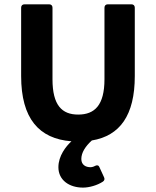

<svg xmlns="http://www.w3.org/2000/svg" viewBox="-20 -645 723 891"><path d="M464.8 -609.4V-277.3C464.8 -156.2 418.9 -113.3 342.8 -113.3C267.6 -113.3 223.6 -156.2 223.6 -277.3V-609.4C223.6 -619.1 217.8 -625 208 -625H93.8C84 -625 78.1 -619.1 78.1 -609.4V-292C78.1 -94.7 161.1 -1 311.5 10.7C286.1 34.2 251 78.1 251 130.9C251 191.4 301.8 225.6 365.2 225.6C394.5 225.6 431.6 214.8 457 198.2C464.8 193.4 466.8 185.5 462.9 177.7L441.4 130.9C437.5 121.1 429.7 120.1 420.9 125C414.1 128.9 406.2 130.9 399.4 130.9C377.9 130.9 357.4 120.1 357.4 92.8C357.4 63.5 376 34.2 406.2 6.8C536.1 -14.6 605.5 -109.4 605.5 -292V-609.4C605.5 -619.1 599.6 -625 589.8 -625H480.5C470.7 -625 464.8 -619.1 464.8 -609.4Z"/></svg>

Font: Ed Sans Neue
Style: Bold
Weight: 700
Designer: Stephen Hutchings
Version: Version 1.004;PS 001.004;hotconv 1.0.88;makeotf.lib2.5.64775